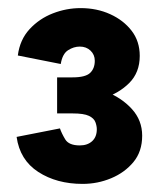

<svg xmlns="http://www.w3.org/2000/svg" viewBox="-20 -827 395 474"><path d="M184 -373Q120 -373 74.5 -402.5Q29 -432 21 -489L128 -510Q132 -498 141 -483Q150 -468 177 -468Q196 -468 207.5 -478.5Q219 -489 219 -508Q219 -516 215.5 -525.5Q212 -535 199.5 -541Q187 -547 159 -547H121V-617H154Q200 -617 240 -601.5Q280 -586 305.5 -558Q331 -530 331 -492Q331 -453 309.5 -427Q288 -401 254.5 -387Q221 -373 184 -373ZM121 -572V-636H159Q191 -636 202.5 -647Q214 -658 214 -677Q214 -692 203.5 -702Q193 -712 177 -712Q162 -712 148 -703Q134 -694 130 -669L24 -690Q29 -729 53 -755Q77 -781 110.5 -794Q144 -807 179 -807Q219 -807 252 -792Q285 -777 305 -751Q325 -725 325 -689Q325 -648 299 -622Q273 -596 233.5 -584Q194 -572 154 -572Z"/></svg>

Font: Figtree Light ExtraBold
Style: Regular
Weight: 800
Version: Version 2.001;gftools[0.9.30]